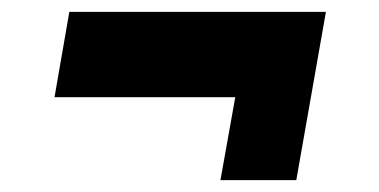

<svg xmlns="http://www.w3.org/2000/svg" viewBox="-20 -404 640 324"><path d="M72 -240 97 -384H530L480 -100H352L377 -240Z"/></svg>

Font: Changa One
Style: Italic
Weight: 400
Italic angle: -12°
Designer: Eduardo Rodriguez Tunni
Foundry: Eduardo Rodriguez Tunni
Version: Version 1.003